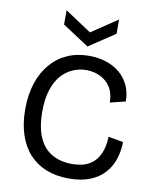

<svg xmlns="http://www.w3.org/2000/svg" viewBox="-97 -973 855 1059"><g transform="rotate(10 330.0 -443.0)"><path d="M361 13Q290 13 234 -9.5Q178 -32 139 -75Q100 -118 79.5 -180.5Q59 -243 59 -322Q59 -403 80 -467.5Q101 -532 140 -578Q179 -624 233.5 -648.5Q288 -673 356 -673Q409 -673 453.5 -658Q498 -643 530 -615.5Q562 -588 580 -548.5Q598 -509 598 -460L512 -439Q512 -490 490.5 -524Q469 -558 433 -575.5Q397 -593 354 -593Q315 -593 278.5 -577Q242 -561 214 -529Q186 -497 170 -446.5Q154 -396 154 -326Q154 -236 180 -179Q206 -122 254 -95.5Q302 -69 365 -69Q425 -69 462.5 -91.5Q500 -114 518.5 -155.5Q537 -197 538 -252L622 -237Q621 -185 606 -140Q591 -95 559.5 -60.5Q528 -26 479 -6.5Q430 13 361 13ZM189 -899 337 -801 483 -899V-819L337 -722L189 -819Z"/></g></svg>

Font: Bricolage Grotesque 24pt
Style: Regular
Weight: 400
Designer: Mathieu Triay
Foundry: Atelier Triay
Version: Version 1.001;gftools[0.9.33.dev8+g029e19f]